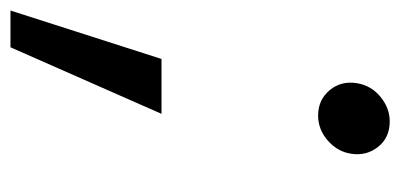

<svg xmlns="http://www.w3.org/2000/svg" viewBox="-222 -348 735 352"><g transform="rotate(90 145.0 -172.5)"><path d="M-11.2 175.3 77.6 -101.6H178.2L56.2 175.3ZM181.2 -388.7Q152.8 -388.7 135 -409.7Q117.2 -430.7 122.1 -460.4Q126.5 -486.3 147.2 -503.2Q168 -520 191.9 -520Q221.7 -520 238.5 -499Q255.4 -478 251.5 -450.2Q248 -424.8 227.5 -406.7Q207 -388.7 181.2 -388.7Z"/></g></svg>

Font: Inter Variable
Style: Italic
Weight: 400
Italic angle: -9.39999°
Designer: Rasmus Andersson
Foundry: rsms
Version: Version 4.001;git-9221beed3